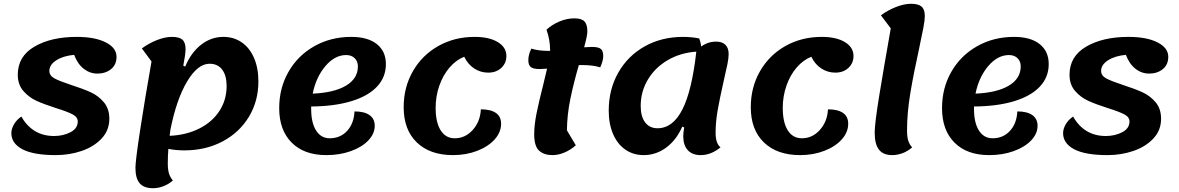

<svg xmlns="http://www.w3.org/2000/svg" viewBox="-20 -795 6234 1015"><path d="M40 -91Q40 -114 54 -138Q68 -162 93 -179Q120 -130 163.5 -103Q207 -76 266 -76Q314 -76 352.5 -96Q391 -116 391 -153Q391 -176 363.5 -190.5Q336 -205 278 -223Q215 -243 174 -261.5Q133 -280 103.5 -314Q74 -348 74 -400Q74 -497 162 -548.5Q250 -600 386 -600Q482 -600 539 -571Q596 -542 596 -495Q596 -453 567 -429.5Q538 -406 495 -406Q455 -406 422.5 -431.5Q390 -457 372 -505Q315 -500 278 -476.5Q241 -453 241 -420Q241 -395 268 -380.5Q295 -366 356 -346Q418 -326 459 -307.5Q500 -289 529 -254.5Q558 -220 558 -167Q558 -106 517 -62.5Q476 -19 411.5 3Q347 25 275 25Q157 25 98.5 -6Q40 -37 40 -91Z M1346 -365Q1346 -260 1295.5 -177Q1245 -94 1156 -47Q1067 0 954 0Q910 0 870 -8Q867 31 867 70Q867 102 873.5 122.5Q880 143 894 159Q873 178 845 189Q817 200 789 200Q741 200 718.5 174Q696 148 696 92Q696 55 721 -108.5Q746 -272 781 -470L730 -539Q768 -567 810.5 -583.5Q853 -600 889 -600Q928 -600 944.5 -585Q961 -570 961 -535Q961 -510 949 -448L959 -443Q990 -517 1043 -558.5Q1096 -600 1161 -600Q1216 -600 1258 -571Q1300 -542 1323 -488.5Q1346 -435 1346 -365ZM1178 -340Q1178 -396 1154.5 -427Q1131 -458 1088 -458Q1025 -458 969 -364Q913 -270 881 -110Q879 -99 877 -77Q965 -81 1033.5 -115.5Q1102 -150 1140 -208.5Q1178 -267 1178 -340Z M1625 -232V-219Q1625 -146 1651 -105Q1677 -64 1723 -64Q1779 -64 1815 -103Q1851 -142 1854 -206Q1906 -206 1933.5 -186.5Q1961 -167 1961 -130Q1961 -88 1927 -52.5Q1893 -17 1834.5 4Q1776 25 1705 25Q1588 25 1522 -41Q1456 -107 1456 -223Q1456 -330 1505.5 -416Q1555 -502 1642 -551Q1729 -600 1837 -600Q1924 -600 1972 -562Q2020 -524 2020 -456Q2020 -387 1973 -337Q1926 -287 1837 -260Q1748 -233 1625 -232ZM1633 -300Q1747 -305 1809.5 -342.5Q1872 -380 1872 -444Q1872 -471 1855 -487.5Q1838 -504 1810 -504Q1750 -504 1700.5 -446Q1651 -388 1633 -300Z M2114 -228Q2114 -334 2163 -419Q2212 -504 2297.5 -552Q2383 -600 2489 -600Q2566 -600 2611.5 -572.5Q2657 -545 2657 -499Q2657 -461 2630 -436Q2603 -411 2561 -411Q2521 -411 2487.5 -432.5Q2454 -454 2434 -495Q2391 -478 2356.5 -438Q2322 -398 2302.5 -342Q2283 -286 2283 -225Q2283 -148 2309.5 -106Q2336 -64 2384 -64Q2440 -64 2479.5 -108.5Q2519 -153 2522 -217Q2574 -217 2601.5 -198Q2629 -179 2629 -141Q2629 -96 2595 -58Q2561 -20 2502.5 2.5Q2444 25 2375 25Q2253 25 2183.5 -42Q2114 -109 2114 -228Z M3169 -499Q3169 -474 3153 -439Q3114 -451 3061 -451H3040Q3013 -358 2995.5 -274Q2978 -190 2977 -106L3024 -27Q2996 -2 2963.5 11.5Q2931 25 2901 25Q2856 25 2830 1.5Q2804 -22 2804 -86Q2804 -134 2816.5 -196Q2829 -258 2852 -348L2872 -432Q2846 -430 2833 -430Q2799 -430 2786 -440.5Q2773 -451 2773 -477Q2773 -506 2789 -538Q2826 -526 2882 -526H2888V-532Q2888 -585 2869 -638Q2898 -665 2937.5 -681.5Q2977 -698 3017 -698Q3054 -698 3069.5 -682Q3085 -666 3085 -629Q3085 -606 3068 -545Q3096 -547 3109 -547Q3143 -547 3156 -536.5Q3169 -526 3169 -499Z M3789 -16Q3739 25 3684 25Q3640 25 3616 -1Q3592 -27 3592 -75Q3592 -93 3597 -121L3587 -126Q3556 -55 3502 -15Q3448 25 3383 25Q3328 25 3286 -4Q3244 -33 3221 -86.5Q3198 -140 3198 -210Q3198 -322 3248.5 -411Q3299 -500 3388.5 -550Q3478 -600 3591 -600Q3634 -600 3676 -592Q3684 -574 3687 -549Q3722 -575 3766 -575Q3798 -575 3815 -558Q3832 -541 3832 -509Q3832 -488 3825.5 -456Q3819 -424 3806 -368Q3785 -275 3774 -213Q3763 -151 3763 -92Q3763 -37 3789 -16ZM3661 -522Q3576 -516 3509 -476.5Q3442 -437 3404.5 -373.5Q3367 -310 3367 -235Q3367 -179 3390.5 -148Q3414 -117 3456 -117Q3537 -117 3587.5 -216.5Q3638 -316 3661 -522Z M3949 -228Q3949 -334 3998 -419Q4047 -504 4132.5 -552Q4218 -600 4324 -600Q4401 -600 4446.5 -572.5Q4492 -545 4492 -499Q4492 -461 4465 -436Q4438 -411 4396 -411Q4356 -411 4322.5 -432.5Q4289 -454 4269 -495Q4226 -478 4191.5 -438Q4157 -398 4137.5 -342Q4118 -286 4118 -225Q4118 -148 4144.5 -106Q4171 -64 4219 -64Q4275 -64 4314.5 -108.5Q4354 -153 4357 -217Q4409 -217 4436.5 -198Q4464 -179 4464 -141Q4464 -96 4430 -58Q4396 -20 4337.5 2.5Q4279 25 4210 25Q4088 25 4018.5 -42Q3949 -109 3949 -228Z M4604 -94Q4604 -142 4628.5 -292Q4653 -442 4689 -645L4637 -714Q4673 -741 4716.5 -758Q4760 -775 4796 -775Q4835 -775 4852 -760Q4869 -745 4869 -710Q4869 -689 4861.5 -649Q4854 -609 4839 -539Q4810 -408 4792.5 -303Q4775 -198 4775 -106Q4775 -71 4781.5 -51Q4788 -31 4802 -16Q4780 4 4752 14.5Q4724 25 4697 25Q4649 25 4626.5 -4Q4604 -33 4604 -94Z M5129 -232V-219Q5129 -146 5155 -105Q5181 -64 5227 -64Q5283 -64 5319 -103Q5355 -142 5358 -206Q5410 -206 5437.5 -186.5Q5465 -167 5465 -130Q5465 -88 5431 -52.5Q5397 -17 5338.5 4Q5280 25 5209 25Q5092 25 5026 -41Q4960 -107 4960 -223Q4960 -330 5009.5 -416Q5059 -502 5146 -551Q5233 -600 5341 -600Q5428 -600 5476 -562Q5524 -524 5524 -456Q5524 -387 5477 -337Q5430 -287 5341 -260Q5252 -233 5129 -232ZM5137 -300Q5251 -305 5313.5 -342.5Q5376 -380 5376 -444Q5376 -471 5359 -487.5Q5342 -504 5314 -504Q5254 -504 5204.5 -446Q5155 -388 5137 -300Z M5600 -91Q5600 -114 5614 -138Q5628 -162 5653 -179Q5680 -130 5723.5 -103Q5767 -76 5826 -76Q5874 -76 5912.5 -96Q5951 -116 5951 -153Q5951 -176 5923.5 -190.5Q5896 -205 5838 -223Q5775 -243 5734 -261.5Q5693 -280 5663.5 -314Q5634 -348 5634 -400Q5634 -497 5722 -548.5Q5810 -600 5946 -600Q6042 -600 6099 -571Q6156 -542 6156 -495Q6156 -453 6127 -429.5Q6098 -406 6055 -406Q6015 -406 5982.5 -431.5Q5950 -457 5932 -505Q5875 -500 5838 -476.5Q5801 -453 5801 -420Q5801 -395 5828 -380.5Q5855 -366 5916 -346Q5978 -326 6019 -307.5Q6060 -289 6089 -254.5Q6118 -220 6118 -167Q6118 -106 6077 -62.5Q6036 -19 5971.5 3Q5907 25 5835 25Q5717 25 5658.5 -6Q5600 -37 5600 -91Z"/></svg>

Font: Lemonada SemiBold
Style: Regular
Weight: 600
Designer: Mohamed Gaber (Arabic) Eduardo Tunni (Latin)
Foundry: Kief Type Foundry
Version: Version 3.006